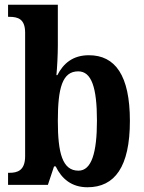

<svg xmlns="http://www.w3.org/2000/svg" viewBox="-20 -780 608 810"><path d="M349 10C464 10 528 -76 528 -270C528 -462 466 -547 355 -547C287 -547 247 -512 222 -463H218C221 -493 224 -550 224 -587V-760H14V-709H19C56 -709 86 -700 86 -642V-121C86 -60 53 -51 20 -51H14V0H182L208 -78H215C240 -26 282 10 349 10ZM311 -60C243 -60 224 -135 224 -270C224 -409 243 -479 310 -479C366 -479 389 -411 389 -271C389 -135 366 -60 311 -60Z"/></svg>

Font: Noto Serif Myanmar Condensed
Style: Bold
Weight: 700
Width: 3
Designer: Ben Mitchell and the Monotype Design Team
Foundry: Monotype Imaging Inc.
Version: Version 2.106